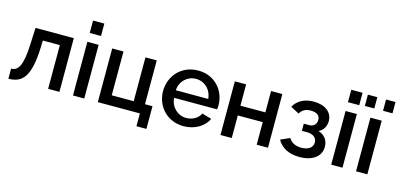

<svg xmlns="http://www.w3.org/2000/svg" viewBox="-74 -1206 3748 1807"><g transform="rotate(15 1800.0 -302.5)"><path d="M24 5C163 4 231 -75 242 -355L244 -426H410V0H520V-523H147L140 -365C132 -146 90 -94 24 -93Z M652 -609H762V-730H652ZM652 0H762V-523H652Z M1304 125H1401V-96H1328V-523H1218V-96H1004V-523H894V0H1304Z M1731 10C1841 10 1930 -46 1966 -124L1872 -151C1852 -103 1794 -71 1735 -71C1654 -71 1584 -133 1577 -225H1996C1997 -234 1999 -249 1999 -265C1999 -406 1896 -532 1732 -532C1568 -532 1460 -408 1460 -260C1460 -114 1568 10 1731 10ZM1574 -298C1580 -388 1648 -451 1731 -451C1815 -451 1882 -389 1890 -298Z M2089 0H2199V-220H2442V0H2552V-523H2442V-315H2199V-523H2089Z M2860 8C2980 8 3067 -48 3067 -145C3067 -208 3034 -256 2970 -275C3017 -295 3040 -342 3040 -389C3040 -480 2963 -531 2857 -531C2767 -531 2698 -493 2664 -429L2747 -385C2768 -423 2800 -442 2852 -442C2912 -442 2942 -416 2942 -375C2942 -335 2915 -306 2875 -306H2819V-236H2873C2932 -235 2965 -205 2965 -161C2965 -113 2924 -81 2854 -81C2795 -81 2754 -104 2731 -143L2642 -103C2681 -33 2753 8 2860 8Z M3168 -609H3278V-730H3168ZM3168 0H3278V-523H3168Z M3331 -616H3423V-726H3331ZM3508 -616H3600V-726H3508ZM3410 0H3520V-523H3410Z"/></g></svg>

Font: FIGSv2-sans-serif SemiBold
Style: Regular
Weight: 600
Designer: Matt McInerney, Pablo Impallari, Rodrigo Fuenzalida,Mirko Velimirovic
Foundry: Matt McInerney, Pablo Impallari, Rodrigo Fuenzalida
Version: Version 4.021;hotconv 1.0.109;makeotfexe 2.5.65596